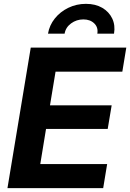

<svg xmlns="http://www.w3.org/2000/svg" viewBox="-20 -974 674 994"><path d="M18.6 0 139.2 -727.5H633.8L613.3 -603H267.6L238.8 -428.7H558.1L537.6 -306.6H218.3L188.5 -124.5H534.7L514.2 0ZM424.8 -954.1Q474.1 -954.1 509.3 -933.6Q544.4 -913.1 561 -878.2Q577.6 -843.3 570.3 -799.8H483.9Q489.3 -832 468 -852.8Q446.8 -873.5 411.6 -873.5Q376 -873.5 347.9 -852.8Q319.8 -832 314.5 -799.8H228.5Q235.8 -843.3 263.7 -878.2Q291.5 -913.1 333.7 -933.6Q376 -954.1 424.8 -954.1Z"/></svg>

Font: Inter 18pt
Style: Bold Italic
Weight: 700
Italic angle: -9.3988°
Designer: Rasmus Andersson
Foundry: rsms
Version: Version 4.001;git-66647c0bb